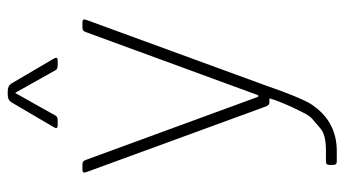

<svg xmlns="http://www.w3.org/2000/svg" viewBox="-217 -526 890 496"><g transform="rotate(-90 228.0 -278.0)"><path d="M320 -574H306Q298 -574 295 -579L236 -684L177 -579Q174 -574 166 -574H152Q141 -574 148 -585L212 -694Q218 -703 231 -703H241Q254 -703 260 -694L324 -585Q331 -574 320 -574ZM59 147Q50 147 50 139V127Q50 119 59 119H88Q128 119 144.5 104.5Q161 90 169 83.5Q177 77 186.5 57.5Q196 38 199 32Q217 -8 222 -27H212Q204 -27 201 -36L31 -501Q28 -510 37 -510H53Q60 -510 63 -501L226 -56H230L393 -501Q396 -510 403 -510H419Q428 -510 425 -501L255 -36Q224 53 208 79Q165 146 88 147Z"/></g></svg>

Font: Rajdhani Light
Style: Regular
Weight: 300
Designer: Satya Rajpurohit, Jyotish Sonowal
Foundry: Indian Type Foundry
Version: Version 1.201;PS 1.0;hotconv 1.0.78;makeotf.lib2.5.61930; tt